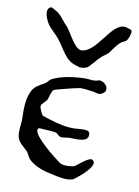

<svg xmlns="http://www.w3.org/2000/svg" viewBox="-102 -684 543 752"><g transform="rotate(15 169.5 -308.0)"><path d="M232 10C247 10 260 8 270 2C274 -1 330 -51 330 -77C330 -83 327 -88 321 -90C320 -91 319 -91 318 -91C301 -91 266 -50 258 -47C250 -44 235 -41 222 -41C214 -41 205 -43 200 -46C177 -60 83 -120 83 -148C83 -155 88 -156 93 -156H95C107 -156 121 -157 135 -157C142 -157 149 -157 156 -156C164 -154 169 -144 180 -144H183C193 -145 203 -149 213 -150C233 -152 284 -149 284 -178C284 -181 284 -185 282 -189C280 -194 273 -196 265 -196C250 -196 229 -191 220 -190C214 -190 207 -189 200 -189C163 -189 129 -197 91 -206C84 -208 74 -231 71 -238V-241C71 -251 88 -264 91 -273C95 -286 95 -303 104 -315C106 -317 189 -346 199 -348C207 -350 215 -350 223 -350C233 -350 243 -349 252 -349H253C260 -349 269 -346 277 -346C279 -346 282 -346 284 -347C298 -353 303 -361 303 -369C303 -384 287 -398 268 -398C255 -392 246 -391 237 -391H220C216 -391 212 -391 207 -390C170 -386 117 -374 86 -354C77 -349 73 -337 64 -331C45 -318 27 -308 19 -286C12 -268 10 -250 10 -231C10 -213 12 -195 14 -178C15 -172 15 -167 15 -161V-140C15 -123 16 -107 23 -94C33 -77 48 -70 63 -57C73 -49 77 -34 87 -27C111 -7 149 2 179 5C192 7 213 10 232 10ZM180 -427C190 -427 205 -430 214 -440C226 -455 236 -471 249 -486C257 -496 272 -504 278 -515C287 -531 295 -545 307 -559C313 -566 325 -570 330 -576C335 -582 340 -600 340 -611C340 -614 340 -617 339 -618C336 -622 327 -623 323 -624C319 -625 314 -626 310 -626C255 -626 229 -500 168 -493H166C139 -493 104 -558 87 -571C68 -586 52 -611 30 -618C25 -620 18 -625 12 -625C11 -625 9 -625 8 -624C2 -620 -1 -614 -1 -606C-1 -589 13 -566 20 -558C34 -541 53 -530 68 -514C103 -479 118 -435 172 -429C174 -428 175 -427 180 -427Z"/></g></svg>

Font: Ancial
Style: Regular
Weight: 400
Designer: Daytona Mess (Anne-Dauphine Borione)
Foundry: Daytona Mess (Anne-Dauphine Borione)
Version: Version 1.000;Glyphs 3.2 (3192)